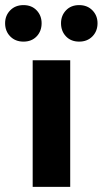

<svg xmlns="http://www.w3.org/2000/svg" viewBox="-63 -732 402 752"><path d="M65 0V-496H212V0ZM29 -569Q-3 -569 -23 -589.5Q-43 -610 -43 -641Q-43 -671 -23 -691.5Q-3 -712 29 -712Q61 -712 80.5 -691.5Q100 -671 100 -641Q100 -610 80.5 -589.5Q61 -569 29 -569ZM247 -569Q215 -569 195.5 -589.5Q176 -610 176 -641Q176 -671 195.5 -691.5Q215 -712 247 -712Q279 -712 299 -691.5Q319 -671 319 -641Q319 -610 299 -589.5Q279 -569 247 -569Z"/></svg>

Font: hySource Sans Pro
Style: Bold
Weight: 700
Designer: Paul D. Hunt
Foundry: Adobe Systems Incorporated
Version: Version 2.021;PS 2.000;hotconv 1.0.86;makeotf.lib2.5.63406